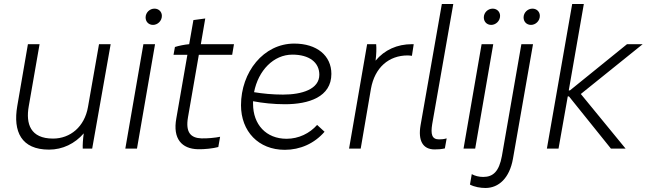

<svg xmlns="http://www.w3.org/2000/svg" viewBox="-20 -740 3220 956"><path d="M224 5C292 5 353 -25 397 -76C393 -48 391 -17 392 0H439L531 -520H473L418 -207C401 -109 330 -50 244 -50C131 -50 108 -124 123 -210L177 -520H119L66 -212C44 -85 86 5 224 5Z M604 0H662L752 -520H694ZM742 -616C764 -616 786 -635 786 -661C786 -681 771 -697 749 -697C726 -697 705 -678 705 -653C705 -632 720 -616 742 -616Z M965 3C998 4 1042 -1 1067 -8L1076 -59C1053 -54 1010 -50 983 -51C930 -53 903 -80 916 -156L970 -467H1136L1145 -520H980L1002 -648L943 -640L922 -520C899 -518 869 -512 851 -506L844 -467H913L858 -151C839 -48 886 1 965 3Z M1398 6C1474 6 1545 -25 1596 -84L1559 -118C1522 -76 1467 -49 1407 -49C1305 -49 1240 -120 1240 -223V-236C1287 -227 1342 -221 1399 -221C1517 -221 1630 -257 1630 -372C1630 -463 1558 -523 1445 -523C1292 -523 1180 -381 1180 -216C1180 -86 1267 6 1398 6ZM1245 -281C1266 -389 1342 -468 1436 -468C1519 -468 1570 -430 1570 -368C1570 -296 1484 -269 1389 -269C1337 -269 1287 -274 1245 -281Z M1718 0H1776L1827 -298C1846 -404 1916 -464 2010 -464C2017 -464 2024 -463 2031 -462L2040 -520H2031C1958 -520 1895 -492 1850 -438C1854 -468 1855 -500 1853 -520H1808Z M2144 4C2163 4 2176 3 2195 -1L2204 -51C2190 -47 2179 -46 2166 -46C2130 -46 2124 -72 2132 -122L2237 -720H2180L2074 -116C2061 -40 2085 4 2144 4Z M2288 0H2346L2436 -520H2378ZM2426 -616C2448 -616 2470 -635 2470 -661C2470 -681 2455 -697 2433 -697C2410 -697 2389 -678 2389 -653C2389 -632 2404 -616 2426 -616Z M2397 196C2464 196 2517 146 2534 51L2634 -520H2576L2479 37C2465 113 2436 141 2386 141C2365 141 2345 136 2329 127L2320 179C2342 191 2373 196 2397 196ZM2624 -616C2646 -616 2668 -635 2668 -661C2668 -681 2653 -697 2631 -697C2608 -697 2587 -678 2587 -653C2587 -632 2602 -616 2624 -616Z M2761 0 2807 -260H2813L3022 0H3095L2872 -272L3180 -520H3102L2818 -290H2812L2887 -720H2829L2703 0Z"/></svg>

Font: Fixel Text 20240404 Light
Style: Italic
Weight: 300
Width: 4
Italic angle: -10°
Designer: AlfaBravo + MacPaw
Foundry: Kyrylo Tkachov, Marchela Mozhyna, Serhii Makarenko, Maria Weinstein, Zakhar Kryvoshyya
Version: Version 1.211;Glyphs 3.2 (3225)